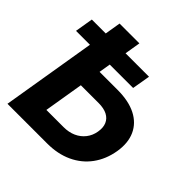

<svg xmlns="http://www.w3.org/2000/svg" viewBox="-194 -878 1027 1027"><g transform="rotate(45 319.5 -364.0)"><path d="M188 -469.2H377.4Q460.9 -469.2 516.4 -441.2Q571.8 -413.1 595.7 -360.8Q619.6 -308.6 607.9 -236.8Q595.7 -164.1 556.6 -110.8Q517.6 -57.6 455.8 -28.8Q394 0 314 0H13.7L134.3 -727.5H284.2L184.1 -124H314Q353.5 -124 384.5 -137.9Q415.5 -151.9 435.5 -177.5Q455.6 -203.1 461.4 -237.8Q467.3 -272 456.8 -296.6Q446.3 -321.3 420.9 -334.5Q395.5 -347.7 355.5 -347.7H168ZM-2.9 -535.2 14.2 -637.7H446.8L429.2 -535.2Z"/></g></svg>

Font: Inter 28pt
Style: Bold Italic
Weight: 700
Italic angle: -9.3988°
Designer: Rasmus Andersson
Foundry: rsms
Version: Version 4.001;git-66647c0bb